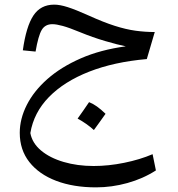

<svg xmlns="http://www.w3.org/2000/svg" viewBox="-20 -454 763 825"><path d="M78.1 -237.8Q92.3 -339.8 123.3 -387Q154.3 -434.1 212.9 -434.1Q237.3 -434.1 271 -423.3Q304.7 -412.6 361.3 -387.2Q424.8 -358.4 473.1 -343Q521.5 -327.6 562.5 -322Q603.5 -316.4 645 -316.4L610.8 -200.2Q470.2 -188 363 -146Q255.9 -104 190.4 -37.1Q125 29.8 110.4 117.7Q118.2 160.6 156.2 192.6Q194.3 224.6 253.4 241.9Q312.5 259.3 382.3 259.3Q445.8 259.3 513.4 245.6Q581.1 231.9 635.7 208.5L649.9 278.3Q594.2 314 527.3 332.5Q460.4 351.1 392.6 351.1Q295.4 351.1 221.4 323Q147.5 294.9 106.2 242.4Q64.9 189.9 64.9 116.7Q64.9 56.6 95.2 -3.2Q125.5 -63 183.8 -114.5Q242.2 -166 326.9 -203.1Q411.6 -240.2 520.5 -254.9Q486.3 -261.7 432.1 -277.6Q377.9 -293.5 324.7 -315.4Q277.3 -335 249.8 -342.5Q222.2 -350.1 205.1 -350.1Q173.8 -350.1 159.2 -325.2Q144.5 -300.3 132.8 -232.4ZM362.7 -15.1Q394.3 -3.3 433.5 35Q421.1 52.5 408.8 69.7Q396.5 86.8 383.4 104.8Q353 77.1 313.5 55.6Q326.2 37.6 338.3 20.5Q350.4 3.3 362.7 -15.1Z"/></svg>

Font: Pinar-DS2-FD Regular
Style: Regular
Weight: 400
Designer: Amin Abedi
Version: Version 2.000